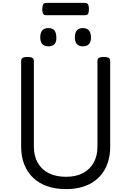

<svg xmlns="http://www.w3.org/2000/svg" viewBox="-20 -1287 906 1326"><path d="M436 19Q363 19 306 -1Q249 -21 209 -59Q169 -97 147.5 -151.5Q126 -206 126 -274V-867Q126 -881 137 -887.5Q148 -894 170 -894Q192 -894 203 -887.5Q214 -881 214 -867V-274Q214 -210 240.5 -163Q267 -116 316.5 -91Q366 -66 436 -66Q504 -66 552 -91Q600 -116 626.5 -163Q653 -210 653 -274V-867Q653 -881 664 -887.5Q675 -894 697 -894Q741 -894 741 -867V-274Q741 -183 704 -117Q667 -51 599 -16Q531 19 436 19ZM314 -967Q286 -967 272 -982.5Q258 -998 258 -1029Q258 -1061 272 -1077Q286 -1093 314 -1093Q342 -1093 355.5 -1077Q369 -1061 369 -1029Q371 -998 356.5 -982.5Q342 -967 314 -967ZM553 -967Q525 -967 511 -982.5Q497 -998 497 -1029Q497 -1061 511 -1077Q525 -1093 553 -1093Q580 -1093 594 -1077Q608 -1061 608 -1029Q609 -998 594.5 -982.5Q580 -967 553 -967ZM299 -1182Q282 -1182 277 -1193.5Q272 -1205 272 -1223Q272 -1242 277 -1254.5Q282 -1267 299 -1267H567Q585 -1267 589.5 -1254.5Q594 -1242 594 -1223Q594 -1205 589.5 -1193.5Q585 -1182 567 -1182Z"/></svg>

Font: Playwrite HR Lijeva
Style: Regular
Weight: 400
Designer: Veronika Burian, José Scaglione
Foundry: TypeTogether
Version: Version 1.002